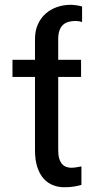

<svg xmlns="http://www.w3.org/2000/svg" viewBox="-20 -781 398 811"><path d="M322.4 -456H225.9V-146.3Q225.9 -124.6 230.5 -110.3Q235.1 -95.9 242.9 -87.5Q250.7 -79.2 260.7 -75.8Q270.6 -72.4 281.2 -72.4Q293 -72.4 305.2 -74.8Q317.5 -77.1 323.9 -78.1V0Q313.2 3.2 295.1 6.6Q277 9.9 251.4 9.9Q226.6 9.9 204 1.2Q181.5 -7.5 164.6 -26.1Q147.7 -44.7 137.8 -74.6Q127.8 -104.4 127.8 -146.3V-456H32.7V-528.4H127.8V-615.8Q127.8 -650.9 139.9 -677.9Q152 -704.9 172.8 -723.4Q193.5 -741.8 220.9 -751.2Q248.2 -760.7 278.4 -760.7Q289.1 -760.7 302.6 -758.7Q316.1 -756.7 326.7 -753.6V-688.2Q320.3 -690.3 312.7 -691.4Q305 -692.5 299.7 -692.5Q282.7 -692.5 269 -688.6Q255.3 -684.7 245.7 -675.6Q236.2 -666.5 231 -651.8Q225.9 -637.1 225.9 -615.8V-528.4H322.4Z"/></svg>

Font: Fast_Sans
Style: Regular
Weight: 400
Designer: Rasmus Andersson
Foundry: rsms
Version: Version 3.018;git-588b23468